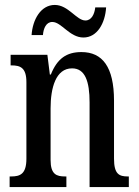

<svg xmlns="http://www.w3.org/2000/svg" viewBox="-20 -758 564 778"><path d="M318 -606C374 -606 406 -664 410 -728H366C363 -701 351 -675 326 -675C290 -675 257 -738 202 -738C145 -738 112 -678 108 -616H154C156 -643 167 -669 192 -669C229 -669 262 -606 318 -606ZM19 0H249V-43H244C209 -43 185 -51 185 -110V-319C185 -402 206 -481 272 -481C325 -481 343 -428 343 -343V0H502V-43H498C463 -43 442 -52 442 -115V-350C442 -487 395 -547 310 -547C250 -547 212 -521 186 -456H182L172 -536H23V-493H27C62 -493 87 -484 87 -425V-115C87 -52 61 -43 25 -43H19Z"/></svg>

Font: Noto Serif Ethiopic ExtraCondensed Medium
Style: Regular
Weight: 500
Width: 2
Designer: Monotype Design Team
Foundry: Monotype Imaging Inc.
Version: Version 2.102